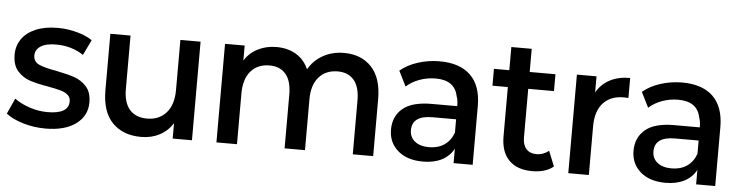

<svg xmlns="http://www.w3.org/2000/svg" viewBox="-45 -930 4431 1147"><g transform="rotate(5 2170.5 -357.0)"><path d="M13.3 -62.2 55.6 -155.6Q93.3 -127.8 146.7 -110Q200 -92.2 254.4 -92.2Q381.1 -92.2 381.1 -167.8Q381.1 -192.2 363.9 -206.7Q346.7 -221.1 320.6 -228.3Q294.4 -235.6 246.7 -244.4Q178.9 -255.6 135 -270Q91.1 -284.4 60 -319.4Q28.9 -354.4 28.9 -417.8Q28.9 -470 57.2 -511.1Q85.6 -552.2 140.6 -575.6Q195.6 -598.9 272.2 -598.9Q328.9 -598.9 385.6 -583.9Q442.2 -568.9 480 -543.3L435.6 -451.1Q364.4 -498.9 271.1 -498.9Q208.9 -498.9 177.8 -477.8Q146.7 -456.7 146.7 -423.3Q146.7 -385.6 180.6 -370Q214.4 -354.4 285.6 -342.2Q353.3 -328.9 395.6 -314.4Q437.8 -300 468.3 -266.1Q498.9 -232.2 498.9 -171.1Q498.9 -91.1 432.8 -42.2Q366.7 6.7 250 6.7Q180 6.7 115.6 -12.8Q51.1 -32.2 13.3 -62.2Z M1128.9 0H1013.3V-92.2Q983.3 -44.4 934.4 -18.9Q885.6 6.7 824.4 6.7Q714.4 6.7 651.1 -58.9Q587.8 -124.4 587.8 -253.3V-591.1H708.9V-271.1Q708.9 -188.9 745.6 -147.2Q782.2 -105.6 850 -105.6Q922.2 -105.6 965 -153.9Q1007.8 -202.2 1007.8 -290V-591.1H1128.9Z M2215.6 -341.1V0H2093.3V-322.2Q2093.3 -403.3 2058.9 -444.4Q2024.4 -485.6 1961.1 -485.6Q1890 -485.6 1848.3 -438.3Q1806.7 -391.1 1806.7 -304.4V0H1684.4V-322.2Q1684.4 -403.3 1650 -444.4Q1615.6 -485.6 1552.2 -485.6Q1481.1 -485.6 1440 -438.3Q1398.9 -391.1 1398.9 -304.4V0H1275.6V-591.1H1393.3V-501.1Q1422.2 -547.8 1472.2 -573.3Q1522.2 -598.9 1584.4 -598.9Q1651.1 -598.9 1701.1 -569.4Q1751.1 -540 1776.7 -482.2Q1807.8 -536.7 1863.3 -567.8Q1918.9 -598.9 1988.9 -598.9Q2093.3 -598.9 2154.4 -533.3Q2215.6 -467.8 2215.6 -341.1Z M2812.2 -352.2V0H2697.8V-86.7Q2673.3 -41.1 2626.7 -17.2Q2580 6.7 2514.4 6.7Q2418.9 6.7 2363.3 -41.7Q2307.8 -90 2307.8 -167.8Q2307.8 -246.7 2363.3 -293.9Q2418.9 -341.1 2536.7 -341.1H2690Q2690 -377.8 2681.1 -400Q2662.2 -494.4 2547.8 -494.4Q2497.8 -494.4 2451.7 -477.8Q2405.6 -461.1 2372.2 -431.1L2326.7 -522.2Q2370 -558.9 2432.8 -578.9Q2495.6 -598.9 2562.2 -598.9Q2683.3 -598.9 2747.8 -536.7Q2812.2 -474.4 2812.2 -352.2ZM2690 -182.2V-262.2H2548.9Q2426.7 -262.2 2426.7 -174.4Q2426.7 -132.2 2457.8 -107.2Q2488.9 -82.2 2543.3 -82.2Q2596.7 -82.2 2634.4 -107.8Q2672.2 -133.3 2690 -182.2Z M3168.9 6.7Q3078.9 6.7 3030 -42.8Q2981.1 -92.2 2981.1 -185.6V-481.1H2888.9V-582.2H2981.1V-721.1H3103.3V-582.2H3257.8V-481.1H3103.3V-188.9Q3103.3 -144.4 3125 -120.6Q3146.7 -96.7 3185.6 -96.7Q3206.7 -96.7 3226.1 -103.9Q3245.6 -111.1 3260 -123.3L3296.7 -32.2Q3250 6.7 3168.9 6.7Z M3704.4 -598.9V-478.9L3675.6 -480Q3597.8 -480 3553.3 -431.7Q3508.9 -383.3 3508.9 -291.1V0H3385.6V-591.1H3503.3V-494.4Q3532.2 -545.6 3583.3 -572.2Q3634.4 -598.9 3704.4 -598.9Z M4266.7 -352.2V0H4152.2V-86.7Q4127.8 -41.1 4081.1 -17.2Q4034.4 6.7 3968.9 6.7Q3873.3 6.7 3817.8 -41.7Q3762.2 -90 3762.2 -167.8Q3762.2 -246.7 3817.8 -293.9Q3873.3 -341.1 3991.1 -341.1H4144.4Q4144.4 -377.8 4135.6 -400Q4116.7 -494.4 4002.2 -494.4Q3952.2 -494.4 3906.1 -477.8Q3860 -461.1 3826.7 -431.1L3781.1 -522.2Q3824.4 -558.9 3887.2 -578.9Q3950 -598.9 4016.7 -598.9Q4137.8 -598.9 4202.2 -536.7Q4266.7 -474.4 4266.7 -352.2ZM4144.4 -182.2V-262.2H4003.3Q3881.1 -262.2 3881.1 -174.4Q3881.1 -132.2 3912.2 -107.2Q3943.3 -82.2 3997.8 -82.2Q4051.1 -82.2 4088.9 -107.8Q4126.7 -133.3 4144.4 -182.2Z"/></g></svg>

Font: Paperlogy 6 SemiBold
Style: Regular
Weight: 600
Designer: redesigned by Lee Juim, glyphs from Gmarket Sans & Montserrat
Foundry: PT&
Version: Version 1.001